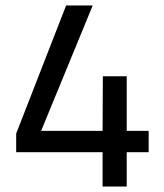

<svg xmlns="http://www.w3.org/2000/svg" viewBox="-20 -680 599 700"><path d="M354 0V-125H39V-193L221 -660H318L130 -203H354L355 -402H442V-203H522V-125H442V0Z"/></svg>

Font: Cairo Play Medium
Style: Regular
Weight: 500
Version: Version 3.119